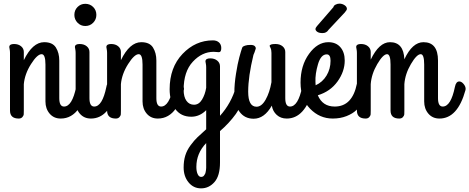

<svg xmlns="http://www.w3.org/2000/svg" viewBox="-20 -624 2581 1056"><path d="M35 -16V-333Q35 -344 33 -353.5Q31 -363 31 -365Q31 -382 57 -382Q81 -382 96 -369.5Q111 -357 111 -338V-293Q159 -392 223 -392Q269 -392 287.5 -362.5Q306 -333 306 -291V-84Q306 -38 332 -38Q377 -38 399 -146Q405 -176 423 -176Q435 -176 446.5 -162.5Q458 -149 458 -135Q458 -132 457 -128Q450 -100 439.5 -75.5Q429 -51 412 -26Q395 -1 370 13.5Q345 28 314 28Q276 28 253 1Q230 -26 230 -66V-269Q230 -326 209 -326Q185 -326 150.5 -271.5Q116 -217 111 -161V-15Q111 -1 110.5 5.5Q110 12 103 20Q96 28 83 28Q35 28 35 -16Z M449 -481Q424 -481 406.5 -499Q389 -517 389 -542Q389 -568 406.5 -585.5Q424 -603 449 -603Q475 -603 492.5 -585.5Q510 -568 510 -542Q510 -517 492.5 -499Q475 -481 449 -481ZM472 -338V-84Q472 -38 498 -38Q543 -38 565 -146Q572 -184 597 -174Q618 -166 623 -142Q625 -135 623 -128Q580 28 480 28Q442 28 419 1Q396 -26 396 -66V-333Q396 -344 394 -353.5Q392 -363 392 -365Q392 -382 418 -382Q442 -382 457 -369.5Q472 -357 472 -338Z M569 -16V-333Q569 -344 567 -353.5Q565 -363 565 -365Q565 -382 591 -382Q615 -382 630 -369.5Q645 -357 645 -338V-293Q693 -392 757 -392Q803 -392 821.5 -362.5Q840 -333 840 -291V-84Q840 -38 866 -38Q911 -38 933 -146Q939 -176 957 -176Q969 -176 980.5 -162.5Q992 -149 992 -135Q992 -132 991 -128Q984 -100 973.5 -75.5Q963 -51 946 -26Q929 -1 904 13.5Q879 28 848 28Q810 28 787 1Q764 -26 764 -66V-269Q764 -326 743 -326Q719 -326 684.5 -271.5Q650 -217 645 -161V-15Q645 -1 644.5 5.5Q644 12 637 20Q630 28 617 28Q569 28 569 -16Z M990 297Q990 261 999 231.5Q1008 202 1028.5 174.5Q1049 147 1065.5 131.5Q1082 116 1114 87V-18Q1078 18 1032 18Q975 18 944 -24.5Q913 -67 913 -133Q913 -253 984 -327.5Q1055 -402 1151 -402Q1172 -402 1184.5 -390.5Q1197 -379 1197 -360Q1197 -337 1184 -337Q1180 -337 1170 -338Q1160 -339 1155 -339Q1091 -339 1040.5 -284.5Q990 -230 990 -130Q990 -91 1005.5 -69.5Q1021 -48 1047 -48Q1074 -48 1091 -76Q1108 -104 1114 -141V-254Q1114 -265 1112 -274.5Q1110 -284 1110 -286Q1110 -303 1136 -303Q1160 -303 1175 -290.5Q1190 -278 1190 -259V13Q1252 -56 1278 -146Q1287 -176 1302 -176Q1314 -176 1325.5 -162.5Q1337 -149 1337 -135Q1337 -129 1336 -125Q1313 -47 1277 3Q1241 53 1190 97V270Q1190 343 1159.5 377.5Q1129 412 1086 412Q1044 412 1017 379Q990 346 990 297ZM1086 349Q1091 349 1095.5 347Q1100 345 1102.5 341Q1105 337 1107.5 333Q1110 329 1111 322.5Q1112 316 1113 311Q1114 306 1114 299Q1114 292 1114 288Q1114 284 1114 277.5Q1114 271 1114 270V163Q1060 219 1060 294Q1060 318 1067 333.5Q1074 349 1086 349Z M1557 28Q1524 28 1502 8Q1480 -12 1475 -43Q1434 29 1375 29Q1325 29 1297 -10Q1269 -49 1269 -115Q1269 -162 1278 -218.5Q1287 -275 1296 -308L1305 -340Q1306 -342 1309 -352.5Q1312 -363 1314.5 -366Q1317 -369 1328 -373Q1339 -377 1358 -377Q1375 -377 1381.5 -370Q1388 -363 1386.5 -356Q1385 -349 1380 -336.5Q1375 -324 1374 -322Q1345 -203 1345 -120Q1345 -37 1391 -37Q1419 -37 1441 -76Q1463 -115 1473 -172V-333Q1473 -350 1468 -360Q1463 -370 1463 -371Q1463 -382 1495 -382Q1519 -382 1534 -369.5Q1549 -357 1549 -338V-84Q1549 -38 1575 -38Q1620 -38 1642 -146Q1648 -176 1666 -176Q1678 -176 1689.5 -162.5Q1701 -149 1701 -135Q1701 -132 1700 -128Q1657 28 1557 28Z M1876 -291Q1876 -231 1836.5 -176Q1797 -121 1728 -100Q1754 -38 1821 -38Q1918 -38 1943 -164Q1947 -185 1963 -189Q1979 -193 1992.5 -182Q2006 -171 2004 -154Q2002 -133 1995.5 -111.5Q1989 -90 1974.5 -64Q1960 -38 1940 -18.5Q1920 1 1886 14.5Q1852 28 1810 28Q1738 28 1685.5 -26Q1633 -80 1633 -170Q1633 -263 1679.5 -327.5Q1726 -392 1786 -392Q1828 -392 1852 -364.5Q1876 -337 1876 -291ZM1715 -173Q1715 -170 1715.5 -164Q1716 -158 1716 -155Q1754 -172 1776 -208.5Q1798 -245 1798 -290Q1798 -325 1777 -325Q1745 -325 1729 -271Q1713 -217 1715 -173ZM1876 -555 1787 -460Q1776 -442 1754 -442Q1735 -442 1725 -449Q1715 -456 1715 -465Q1715 -470 1723 -480L1814 -585Q1815 -593 1825.5 -598.5Q1836 -604 1847 -604Q1862 -604 1875 -595.5Q1888 -587 1888 -575Q1888 -569 1876 -555Z M2540 -128Q2497 28 2397 28Q2359 28 2336 1Q2313 -26 2313 -66V-269Q2313 -326 2294 -326Q2272 -326 2240 -271.5Q2208 -217 2204 -161V-15Q2204 -1 2203.5 5.5Q2203 12 2196 20Q2189 28 2176 28Q2128 28 2128 -16V-269Q2128 -326 2109 -326Q2087 -326 2055 -271.5Q2023 -217 2019 -161V-15Q2019 -1 2018.5 5.5Q2018 12 2011 20Q2004 28 1991 28Q1943 28 1943 -16V-333Q1943 -344 1941 -353.5Q1939 -363 1939 -365Q1939 -382 1965 -382Q1989 -382 2004 -369.5Q2019 -357 2019 -338V-296Q2065 -392 2125 -392Q2200 -392 2204 -298Q2248 -392 2309 -392Q2389 -392 2389 -291V-84Q2389 -38 2415 -38Q2460 -38 2482 -146Q2488 -176 2506 -176Q2518 -176 2529.5 -162.5Q2541 -149 2541 -135Q2541 -132 2540 -128Z"/></svg>

Font: Grand Hotel
Style: Regular
Weight: 400
Designer: Brian J. Bonislawsky & Jim Lyles for Astigmatic (AOETI)
Foundry: Astigmatic (AOETI)
Version: Version 001.000